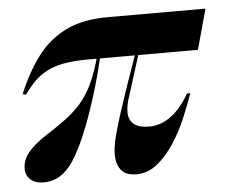

<svg xmlns="http://www.w3.org/2000/svg" viewBox="-39 -462 626 517"><g transform="rotate(-5 273.5 -203.0)"><path d="M23.4 -230.6Q48.4 -290.3 79.8 -331.5Q111.3 -372.6 156.9 -394.8Q202.4 -416.9 269.4 -416.9H533.9L504 -308.1H206.5Q166.1 -308.1 135.9 -302Q105.6 -296 81 -279.4Q56.5 -262.9 32.3 -228.2ZM59.7 11.3Q36.3 11.3 23.8 -0.4Q11.3 -12.1 11.3 -29.8Q11.3 -53.2 27.8 -73.4Q44.4 -93.5 74.2 -112.9Q105.6 -133.1 129.8 -150.8Q154 -168.5 173 -189.9Q191.9 -211.3 206.5 -242.3Q221 -273.4 233.1 -318.5H241.9Q228.2 -261.3 214.1 -215.3Q200 -169.4 186.7 -134.7Q173.4 -100 161.3 -75.8Q149.2 -51.6 139.5 -37.1Q122.6 -12.1 102.8 -0.4Q83.1 11.3 59.7 11.3ZM310.5 11.3Q286.3 11.3 274.2 0.8Q262.1 -9.7 258.5 -26.6Q254.8 -43.5 257.3 -62.9Q259.7 -82.3 264.5 -99.2Q271.8 -125.8 279.4 -150Q287.1 -174.2 294.8 -196.8Q302.4 -219.4 309.7 -240.3Q316.9 -261.3 323.8 -280.6Q330.6 -300 337.1 -318.5H346L309.7 -203.2Q300 -175.8 300.4 -156Q300.8 -136.3 314.1 -125Q327.4 -113.7 356.5 -113.7Q384.7 -113.7 412.1 -132.3Q439.5 -150.8 464.5 -193.5H473.4Q462.9 -163.7 448 -128.2Q433.1 -92.7 412.5 -61.3Q391.9 -29.8 366.5 -9.3Q341.1 11.3 310.5 11.3Z"/></g></svg>

Font: Playfair 144pt
Style: Bold Italic
Weight: 700
Italic angle: -15.6°
Designer: Claus Eggers Sørensen
Foundry: Claus Eggers Sørensen
Version: Version 2.203